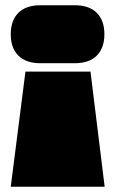

<svg xmlns="http://www.w3.org/2000/svg" viewBox="-20 -619 440 732"><path d="M77 -346H325L379 93H21ZM265 -378H134Q79 -378 50 -407Q21 -436 21 -488.5Q21 -541 50 -570Q79 -599 134 -599H265Q320 -599 349 -570Q378 -541 378 -488.5Q378 -436 349 -407Q320 -378 265 -378Z"/></svg>

Font: Erica One
Style: Regular
Weight: 400
Designer: Miguel Hernandez
Foundry: Miguel Hernandez
Version: Version 1.003